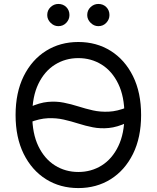

<svg xmlns="http://www.w3.org/2000/svg" viewBox="-20 -952 801 982"><path d="M630.7 -325.3Q579.5 -301.5 536.6 -297.4Q493.6 -293.3 455.4 -300.8Q417.3 -308.2 380.7 -320Q344.1 -331.7 305.9 -340.4Q267.8 -349.1 224.8 -347.3Q181.8 -345.5 130.7 -325.3V-403.4Q181.8 -426.8 224.8 -430.8Q267.8 -434.7 305.9 -427Q344.1 -419.4 380.7 -407.7Q417.3 -396 455.4 -387.4Q493.6 -378.9 536.6 -380.9Q579.5 -382.8 630.7 -403.4ZM380.7 9.9Q287.6 9.9 215.2 -35.5Q142.8 -81 101.2 -164.8Q59.7 -248.6 59.7 -363.6Q59.7 -478.7 101.2 -562.5Q142.8 -646.3 215.2 -691.8Q287.6 -737.2 380.7 -737.2Q473.7 -737.2 546.2 -691.8Q618.6 -646.3 660.2 -562.5Q701.7 -478.7 701.7 -363.6Q701.7 -248.6 660.2 -164.8Q618.6 -81 546.2 -35.5Q473.7 9.9 380.7 9.9ZM380.7 -654.8Q314.6 -654.8 261.2 -621.4Q207.7 -588.1 176.3 -523.1Q144.9 -458.1 144.9 -363.6Q144.9 -269.2 176.3 -204.2Q207.7 -139.2 261.2 -105.8Q314.6 -72.4 380.7 -72.4Q446.7 -72.4 500.2 -105.8Q553.6 -139.2 585 -204.2Q616.5 -269.2 616.5 -363.6Q616.5 -458.1 585 -523.1Q553.6 -588.1 500.2 -621.4Q446.7 -654.8 380.7 -654.8ZM221.6 -875Q221.6 -899.5 238.8 -915.7Q256 -931.8 278.4 -931.8Q302.9 -931.8 319.1 -915.7Q335.2 -899.5 335.2 -875Q335.2 -852.6 319.1 -835.4Q302.9 -818.2 278.4 -818.2Q256 -818.2 238.8 -835.4Q221.6 -852.6 221.6 -875ZM426.1 -875Q426.1 -899.5 443.4 -915.7Q460.6 -931.8 483 -931.8Q507.5 -931.8 523.6 -915.7Q539.8 -899.5 539.8 -875Q539.8 -852.6 523.6 -835.4Q507.5 -818.2 483 -818.2Q460.6 -818.2 443.4 -835.4Q426.1 -852.6 426.1 -875Z"/></svg>

Font: DeltaSans
Style: Regular
Weight: 400
Designer: Rasmus Andersson
Foundry: rsms
Version: Version 3.012